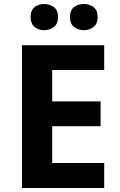

<svg xmlns="http://www.w3.org/2000/svg" viewBox="-20 -940 600 960"><path d="M501 0H90V-714H501V-590H241V-433H483V-309H241V-125H501ZM133 -854Q133 -889 153 -904.5Q173 -920 200.9 -920Q228.8 -920 249.4 -904.6Q270 -889.2 270 -854.4Q270 -821 249.4 -805Q228.8 -789 200.9 -789Q173 -789 153 -805.2Q133 -821.5 133 -854ZM330 -854Q330 -889 350.1 -904.5Q370.3 -920 398.6 -920Q427 -920 447.5 -904.6Q468 -889.2 468 -854.4Q468 -821 447.4 -805Q426.9 -789 399 -789Q370.5 -789 350.2 -805.2Q330 -821.5 330 -854Z"/></svg>

Font: Noto Sans Tai Tham
Style: Regular
Weight: 400
Designer: Monotype Design Team 2013. Revised by David WIlliams 2020
Foundry: Monotype Imaging Inc.
Version: Version 2.002